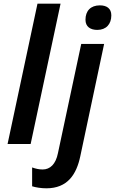

<svg xmlns="http://www.w3.org/2000/svg" viewBox="-20 -780 623 1040"><path d="M21 0H146L308 -760H183ZM507 -618C555 -618 583 -649 583 -697C583 -735 557 -751 521 -751C471 -751 443 -721 443 -673C443 -635 470 -618 507 -618ZM231 240C345 240 394 166 415 66L544 -542H420L294 49C282 110 251 138 211 138C191 138 174 134 154 127V229C173 235 202 240 231 240Z"/></svg>

Font: Noto Sans SemiBold
Style: Italic
Weight: 600
Italic angle: -12°
Designer: Monotype Design Team
Foundry: Monotype Imaging Inc.
Version: Version 2.013